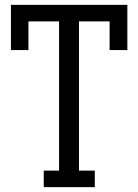

<svg xmlns="http://www.w3.org/2000/svg" viewBox="-20 -770 569 790"><path d="M160 -68H223V-682H97V-564H25V-750H504V-564H431V-682H305V-68H370V0H160Z"/></svg>

Font: Kelly Slab
Style: Regular
Weight: 400
Designer: Denis Masharov
Foundry: Denis Masharov
Version: Version 1.001